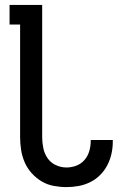

<svg xmlns="http://www.w3.org/2000/svg" viewBox="-20 -755 540 783"><path d="M251 8Q225 8 198.5 3Q172 -2 149.5 -15.5Q127 -29 109 -49Q91 -69 80.5 -93.5Q70 -118 66 -144Q62 -170 62 -196V-655H19V-735H152V-196Q152 -174 156.5 -151.5Q161 -129 173.5 -110.5Q186 -92 207 -82Q228 -72 251 -72Q272 -72 291.5 -79.5Q311 -87 324.5 -102.5Q338 -118 344 -138.5Q350 -159 350 -180V-184H440V-177Q440 -152 434.5 -127.5Q429 -103 417.5 -81Q406 -59 388 -41Q370 -23 347.5 -12Q325 -1 300.5 3.5Q276 8 251 8Z"/></svg>

Font: Iosevka Medium
Style: Regular
Weight: 500
Monospace: yes
Designer: Belleve Invis
Foundry: Belleve Invis
Version: Version 32.5.0; ttfautohint (v1.8.4)